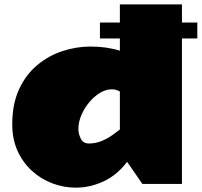

<svg xmlns="http://www.w3.org/2000/svg" viewBox="-20 -842 923 879"><path d="M437.5 -738.8H528.8V-821.8H813V-738.8H883.3V-666H813V0H631.8L562 -101.1Q516.1 -40.5 454.3 -11.7Q392.6 17.1 327.1 17.1Q272 17.1 220 -2.4Q168 -22 126.5 -59.6Q85 -97.2 60.5 -150.9Q36.1 -204.6 36.1 -272.9Q36.1 -365.2 66.9 -432.4Q97.7 -499.5 149.7 -543.2Q201.7 -586.9 265.4 -607.9Q329.1 -628.9 395 -628.9Q429.7 -628.9 463.6 -624.3Q497.6 -619.6 528.8 -609.9V-666H437.5ZM387.2 -185.1Q418 -185.1 444.8 -196.3Q471.7 -207.5 493.2 -222.7Q514.6 -237.8 528.8 -249V-422.9Q512.2 -433.1 491.2 -433.1Q464.4 -433.1 437.5 -416.7Q410.6 -400.4 388.2 -373.3Q365.7 -346.2 352.3 -314.5Q338.9 -282.7 338.9 -252Q338.9 -229 349.9 -207Q360.8 -185.1 387.2 -185.1Z"/></svg>

Font: Rammetto One
Style: Regular
Weight: 400
Designer: Vernon Adams
Foundry: Vernon Adams
Version: Version 1.100; ttfautohint (v1.8.4.7-5d5b)